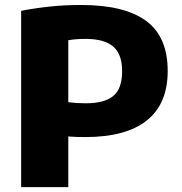

<svg xmlns="http://www.w3.org/2000/svg" viewBox="-20 -770 748 790"><path d="M67 0V-725.5Q124 -736.5 184.8 -743Q245.5 -749.5 314 -749.5Q492 -749.5 581 -684.2Q670 -619 670 -478Q670 -343 584.2 -274.5Q498.5 -206 330.5 -206Q312.5 -206 295.2 -206.5Q278 -207 261 -208.5V0ZM332.5 -345Q410 -345 446.2 -375.2Q482.5 -405.5 482.5 -477Q482.5 -547 445.8 -578.5Q409 -610 332 -610Q292.5 -610 261 -604.5V-349.5Q295 -345 332.5 -345Z"/></svg>

Font: Encode Sans Semi Expanded ExtraBold
Style: Regular
Weight: 800
Width: 6
Designer: Multiple Designers
Foundry: Impallari Type
Version: Version 3.000; ttfautohint (v1.8.3) -l 8 -r 50 -G 200 -x 14 